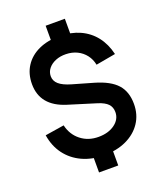

<svg xmlns="http://www.w3.org/2000/svg" viewBox="-164 -924 956 1130"><g transform="rotate(-20 314.0 -359.5)"><path d="M378.8 99.7H258.5V-18.8H378.8ZM378.8 -700.5H258.5V-819.2H378.8ZM321.7 15Q245.6 15 185.5 -12.9Q125.5 -40.8 87.3 -92Q49.2 -143.2 38.3 -213.2L157.5 -232Q171.8 -170.5 217.9 -134.2Q264 -97.8 328.3 -97.8Q390.4 -97.8 430.5 -127.3Q470.5 -156.8 470.5 -201.5Q470.5 -232.8 451.5 -252.7Q432.6 -272.5 390.7 -285.7L217.2 -339.3Q65.3 -386.3 65.3 -523.3Q65.3 -587.7 96.1 -635.2Q126.8 -682.8 182.9 -708.7Q238.9 -734.6 314.8 -734.2Q385.7 -733.3 440.8 -708.4Q496 -683.4 532.7 -636.6Q569.4 -589.8 585 -523.3L461.7 -501.2Q454.7 -536.6 434.1 -563.4Q413.5 -590.2 382.5 -605.4Q351.4 -620.5 313.3 -621.3Q277.1 -622.2 248 -610.3Q219 -598.4 202 -577.2Q185 -556.1 185 -529.3Q185 -499.8 208.7 -478.9Q232.4 -457.9 284 -443L413.7 -405.7Q507 -378.5 548.3 -332.2Q589.7 -286 589.7 -209.5Q589.7 -142.6 556 -92.1Q522.4 -41.7 462 -13.3Q401.7 15 321.7 15Z"/></g></svg>

Font: Manrope Variable Light
Style: Regular
Weight: 200
Designer: Mikhail Sharanda
Foundry: Mikhail Sharanda
Version: Version 4.505